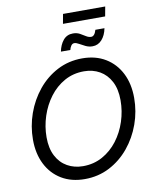

<svg xmlns="http://www.w3.org/2000/svg" viewBox="-108 -1116 967 1208"><g transform="rotate(-10 375.0 -512.5)"><path d="M335 11.7Q249.5 11.7 186.8 -26.1Q124 -64 89.8 -131.8Q55.7 -199.7 55.7 -288.6Q55.7 -374.5 84.2 -455.1Q112.8 -535.6 165.3 -599.9Q217.8 -664.1 290 -701.7Q362.3 -739.3 449.2 -739.3Q534.7 -739.3 597.4 -701.2Q660.2 -663.1 694.3 -595.5Q728.5 -527.8 728.5 -438Q728.5 -351.6 699.7 -271.2Q670.9 -190.9 618.2 -127Q565.4 -63 493.4 -25.6Q421.4 11.7 335 11.7ZM338.4 -70.3Q406.7 -70.3 462.6 -101.3Q518.6 -132.3 558.6 -184.8Q598.6 -237.3 620.1 -303Q641.6 -368.7 641.6 -438Q641.6 -509.3 616 -558.1Q590.3 -606.9 546.1 -632.1Q502 -657.2 445.8 -657.2Q377 -657.2 321 -626Q265.1 -594.7 225.3 -541.7Q185.5 -488.8 164.1 -423.1Q142.6 -357.4 142.6 -288.6Q142.6 -217.8 168 -169.2Q193.4 -120.6 237.8 -95.5Q282.2 -70.3 338.4 -70.3ZM527.8 -802.7Q504.4 -802.7 483.6 -812.7Q462.9 -822.8 446 -832.5Q429.2 -842.3 417 -842.3Q404.3 -842.3 396.2 -830.1Q388.2 -817.9 385.3 -804.2H325.2Q333.5 -847.2 356.9 -875.5Q380.4 -903.8 418.9 -903.8Q443.8 -903.8 462.6 -893.6Q481.4 -883.3 497.3 -873Q513.2 -862.8 529.3 -862.8Q551.3 -862.8 562.5 -901.9H620.6Q611.8 -856.9 587.4 -829.8Q563 -802.7 527.8 -802.7ZM648.9 -1035.6 637.7 -974.1H368.2L379.4 -1035.6Z"/></g></svg>

Font: Inter Display
Style: Italic
Weight: 400
Italic angle: -9.39999°
Designer: Rasmus Andersson
Foundry: rsms
Version: Version 4.000;git-a52131595